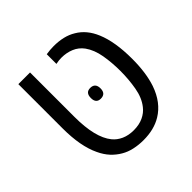

<svg xmlns="http://www.w3.org/2000/svg" viewBox="-166 -794 959 959"><g transform="rotate(-45 313.0 -315.0)"><path d="M325.2 9.8Q291 9.8 259.8 2.9Q228.5 -3.9 203.1 -19Q176.8 -34.2 155 -57.6Q133.3 -81.1 117.7 -114.7Q80.6 -191.9 80.6 -317.4V-630.4H163.1V-317.4Q163.1 -170.4 214.4 -107.4Q232.4 -85 260.7 -72.3Q289.1 -59.6 325.7 -59.6Q363.8 -59.6 392.6 -73Q421.4 -86.4 439.5 -109.9Q468.3 -146 478 -201.4Q487.8 -256.8 487.8 -316.9Q487.8 -376 478.5 -429.2Q469.2 -482.4 443.4 -518.6Q422.9 -546.4 392.3 -559.1Q361.8 -571.8 326.7 -571.8Q307.1 -571.8 286.6 -567.4V-635.7Q314 -640.1 339.8 -640.1Q374 -640.1 404.3 -633.1Q434.6 -626 460 -610.4Q513.2 -579.1 540.5 -513.2Q572.3 -437.5 572.3 -317.4Q572.3 -219.7 548.8 -149.4Q518.6 -62 452.1 -22Q399.9 9.8 325.2 9.8ZM320.8 -287.6Q287.6 -287.6 287.6 -325.2Q287.6 -363.3 320.8 -363.3Q356 -363.3 356 -325.2Q356 -287.6 320.8 -287.6Z"/></g></svg>

Font: Open Sans
Style: Regular
Weight: 400
Designer: Monotype Design Team
Foundry: Monotype Imaging Inc.
Version: Version 3.000; ttfautohint (v1.8.4)